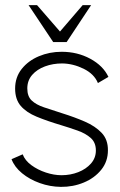

<svg xmlns="http://www.w3.org/2000/svg" viewBox="-20 -719 468 749"><path d="M217.5 10Q175 9.5 135.2 -4.8Q95.5 -19 66 -43.2Q36.5 -67.5 25 -98L68.5 -117Q77.5 -93 102.2 -74.8Q127 -56.5 158.8 -46Q190.5 -35.5 220 -35.5Q255 -35.5 285.5 -47.5Q316 -59.5 335 -81.2Q354 -103 354 -132Q354 -163 334 -180.8Q314 -198.5 283 -209.5Q252 -220.5 219 -230.5Q163.5 -247 123 -263.8Q82.5 -280.5 60.8 -306Q39 -331.5 39 -373.5Q39 -417.5 64.5 -449.8Q90 -482 131.5 -499.5Q173 -517 220.5 -517Q282 -517 332.2 -489.8Q382.5 -462.5 403 -419L362 -395Q347.5 -430.5 306.2 -450.8Q265 -471 222.5 -471.5Q186.5 -471.5 155.5 -460Q124.5 -448.5 105.5 -426.8Q86.5 -405 86.5 -374Q86.5 -343 103.8 -326.8Q121 -310.5 152 -300.2Q183 -290 224.5 -276.5Q271 -262 311.2 -244.5Q351.5 -227 376.5 -200.8Q401.5 -174.5 401 -132.5Q401 -89 375 -56.8Q349 -24.5 307 -7Q265 10.5 217.5 10ZM187.5 -555 91.5 -699H124.5L214 -596L302.5 -699H335.5L240 -555Z"/></svg>

Font: Urbanist ExtraLight
Style: Regular
Weight: 200
Designer: Corey Hu
Foundry: Corey Hu
Version: Version 1.330; ttfautohint (v1.8.4.7-5d5b)